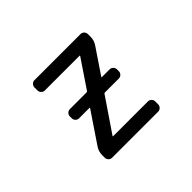

<svg xmlns="http://www.w3.org/2000/svg" viewBox="-141 -1029 1281 1281"><g transform="rotate(-45 500.0 -388.0)"><path d="M315.4 -363.3Q300.8 -363.3 290.5 -373.5Q280.3 -383.8 280.3 -398.4V-416Q280.3 -429.7 290.5 -439.9Q300.8 -450.2 315.4 -450.2H473.6Q477.5 -450.2 480.5 -454.1L614.3 -652.3Q617.2 -656.2 612.3 -656.2H284.2Q270.5 -656.2 260.3 -666.5Q250 -676.8 250 -691.4V-718.8Q250 -733.4 260.3 -743.7Q270.5 -753.9 284.2 -753.9H719.7Q733.4 -753.9 743.7 -743.7Q753.9 -733.4 753.9 -718.8V-693.4Q753.9 -659.2 734.4 -630.9L615.2 -454.1Q612.3 -450.2 616.2 -450.2H690.4Q704.1 -450.2 714.4 -439.9Q724.6 -429.7 724.6 -416V-398.4Q724.6 -383.8 714.4 -373.5Q704.1 -363.3 690.4 -363.3H557.6Q553.7 -363.3 550.8 -359.4L389.6 -122.1Q386.7 -118.2 391.6 -118.2H719.7Q733.4 -118.2 743.7 -107.9Q753.9 -97.7 753.9 -84V-56.6Q753.9 -42 743.7 -31.7Q733.4 -21.5 719.7 -21.5H284.2Q270.5 -21.5 260.3 -31.7Q250 -42 250 -56.6V-80.1Q250 -115.2 269.5 -143.6L415 -359.4Q418 -363.3 413.1 -363.3Z"/></g></svg>

Font: Gen Jyuu Gothic L Monospace Medium
Style: Regular
Weight: 500
Designer: [Source Han Sans]
Ryoko NISHIZUKA  (kana & ideographs); Paul D. Hunt (Latin, Greek & Cyrillic); Wenlong ZHANG  (bopomofo
Version: Version 1.002.20150607